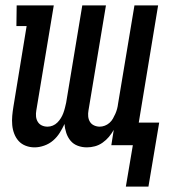

<svg xmlns="http://www.w3.org/2000/svg" viewBox="-20 -540 640 714"><path d="M448 154 474 0H394L403 -57Q395 -43 385 -31Q375 -19 361.5 -9.5Q348 0 333 4Q318 8 303 8Q285 8 269 2Q253 -4 242.5 -16.5Q232 -29 226.5 -45.5Q221 -62 220 -79Q212 -62 202 -46Q192 -30 177.5 -17.5Q163 -5 144.5 1.5Q126 8 109 8H108Q91 8 75.5 2Q60 -4 49.5 -15.5Q39 -27 33 -42.5Q27 -58 25.5 -75Q24 -92 25.5 -109Q27 -126 30 -144L79 -443H41L42 -520H180L115 -129Q113 -118 114 -107Q115 -96 120.5 -87Q126 -78 135.5 -73.5Q145 -69 157 -69Q167 -69 176.5 -73Q186 -77 193.5 -84.5Q201 -92 206.5 -101Q212 -110 215.5 -119.5Q219 -129 221.5 -139Q224 -149 226 -158L286 -520H374L309 -129Q307 -118 308 -107Q309 -96 314.5 -87Q320 -78 330 -73.5Q340 -69 351 -69Q360 -69 369.5 -72.5Q379 -76 387 -83Q395 -90 400 -99Q405 -108 409 -117Q413 -126 415.5 -135.5Q418 -145 419 -154L480 -520H568L496 -84H572L532 154Z"/></svg>

Font: Iosevka HT Medium Extended
Style: Italic
Weight: 500
Width: 7
Italic angle: -9°
Monospace: yes
Designer: Belleve Invis
Foundry: Belleve Invis
Version: Version 32.3.0; ttfautohint (v1.8.4)